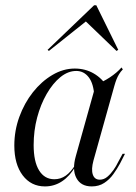

<svg xmlns="http://www.w3.org/2000/svg" viewBox="-20 -680 505 712"><path d="M146.8 11.3Q95.2 11.3 64.1 -29.8Q33.1 -71 33.1 -140.3Q33.1 -195.2 51.6 -246.4Q70.2 -297.6 102 -337.9Q133.9 -378.2 174.2 -402Q214.5 -425.8 257.3 -425.8Q296 -425.8 327.4 -407.7Q358.9 -389.5 379 -356.5L329.8 -321.8Q327.4 -369.4 309.3 -393.1Q291.1 -416.9 262.9 -416.9Q232.3 -416.9 204 -394Q175.8 -371 153.2 -331.9Q130.6 -292.7 117.7 -244Q104.8 -195.2 104.8 -141.9Q104.8 -80.6 125 -48Q145.2 -15.3 181.5 -15.3Q204.8 -15.3 223.8 -28.6Q242.7 -41.9 259.7 -69.4V-62.9Q238.7 -26.6 210.1 -7.7Q181.5 11.3 146.8 11.3ZM320.2 11.3Q279.8 11.3 263.3 -19.8Q246.8 -50.8 261.3 -101.6L335.5 -366.9Q361.3 -375.8 387.5 -393.1Q413.7 -410.5 430.6 -429.8L435.5 -422.6Q427.4 -414.5 421.8 -405.2Q416.1 -396 412.1 -385.9Q408.1 -375.8 404 -361.3L326.6 -84.7Q317.7 -51.6 324.2 -32.7Q330.6 -13.7 350 -13.7Q365.3 -13.7 377.8 -24.2Q390.3 -34.7 400.8 -49.6Q411.3 -64.5 418.5 -79.8L434.7 -109.7H443.5L425 -73.4Q414.5 -54 400.4 -34.3Q386.3 -14.5 366.5 -1.6Q346.8 11.3 320.2 11.3ZM161.3 -491.1 156.5 -495.2 329 -660.5H337.1L418.5 -495.2L412.1 -491.1L287.9 -610.5L308.1 -608.1Z"/></svg>

Font: Playfair 144pt Light
Style: Italic
Weight: 300
Italic angle: -15.6°
Designer: Claus Eggers Sørensen
Foundry: Claus Eggers Sørensen
Version: Version 2.001;gftools[0.9.30]